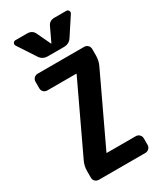

<svg xmlns="http://www.w3.org/2000/svg" viewBox="-236 -1057 973 1145"><g transform="rotate(-30 250.0 -485.0)"><path d="M139.6 -819.3 59.6 -941.4Q53.7 -951.2 59.1 -960.4Q64.5 -969.7 75.2 -969.7H155.3Q191.4 -969.7 205.1 -938.5L249 -845.7Q249 -844.7 250 -844.7Q251 -844.7 251 -845.7L294.9 -938.5Q308.6 -970.7 344.7 -969.7H424.8Q435.5 -969.7 440.9 -960.4Q446.3 -951.2 440.4 -941.4L360.4 -819.3Q341.8 -790 304.7 -790H195.3Q158.2 -790 139.6 -819.3ZM410.2 -730.5Q424.8 -730.5 435.1 -720.2Q445.3 -710 445.3 -695.3V-650.4Q445.3 -614.3 429.7 -583L210 -118.2V-116.2Q210 -115.2 210.9 -115.2H410.2Q424.8 -115.2 435.1 -105Q445.3 -94.7 445.3 -80.1V-35.2Q445.3 -20.5 435.1 -10.3Q424.8 0 410.2 0H89.8Q75.2 0 64.9 -9.8Q54.7 -19.5 54.7 -35.2V-80.1Q54.7 -116.2 70.3 -147.5L290 -612.3V-614.3Q290 -615.2 289.1 -615.2H89.8Q75.2 -615.2 64.9 -625Q54.7 -634.8 54.7 -650.4V-695.3Q54.7 -710 64.9 -720.2Q75.2 -730.5 89.8 -730.5Z"/></g></svg>

Font: Rounded-L Mgen+ 1m bold
Style: Bold
Weight: 700
Designer: [Source Han Sans]
Ryoko NISHIZUKA  (kana & ideographs); Paul D. Hunt (Latin, Greek & Cyrillic); Wenlong ZHANG  (bopomofo
Version: Version 1.059.20150602